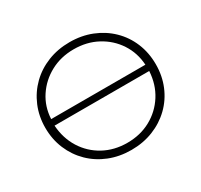

<svg xmlns="http://www.w3.org/2000/svg" viewBox="-148 -898 1148 1096"><g transform="rotate(-30 426.5 -350.0)"><path d="M426 5Q348 5 281.5 -21.5Q215 -48 166 -96Q117 -144 89.5 -209Q62 -274 62 -350Q62 -426 89.5 -491Q117 -556 166 -604Q215 -652 281.5 -678.5Q348 -705 426 -705Q504 -705 570.5 -678.5Q637 -652 686.5 -604Q736 -556 763 -491Q790 -426 790 -350Q790 -274 763 -209Q736 -144 686.5 -96Q637 -48 570.5 -21.5Q504 5 426 5ZM426 -42Q512 -42 580.5 -79.5Q649 -117 691 -183Q733 -249 738 -335H114Q120 -249 161.5 -183Q203 -117 271.5 -79.5Q340 -42 426 -42ZM116 -377H737Q732 -457 690.5 -520.5Q649 -584 580.5 -621Q512 -658 426 -658Q341 -658 272.5 -621Q204 -584 162 -520.5Q120 -457 116 -377Z"/></g></svg>

Font: Montserrat Light
Style: Regular
Weight: 300
Designer: Julieta Ulanovsky
Foundry: Julieta Ulanovsky
Version: Version 9.000; ttfautohint (v1.8.4.7-5d5b)